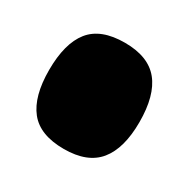

<svg xmlns="http://www.w3.org/2000/svg" viewBox="-71 -511 362 368"><g transform="rotate(30 109.5 -327.5)"><path d="M10 -327Q10 -386 33.5 -415.5Q57 -445 110 -445Q162 -445 186 -415.5Q210 -386 210 -327Q210 -269 186 -239.5Q162 -210 110 -210Q57 -210 33.5 -239.5Q10 -269 10 -327Z"/></g></svg>

Font: Georama Condensed Black
Style: Regular
Weight: 900
Width: 3
Designer: Jean-Baptiste Levee
Foundry: Production Type
Version: Version 1.000